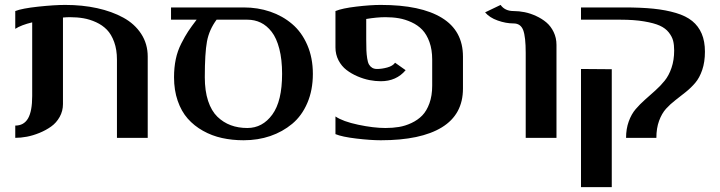

<svg xmlns="http://www.w3.org/2000/svg" viewBox="-20 -560 2927 780"><path d="M42 -515.1Q69.3 -525.9 135.3 -533Q201.2 -540 245.1 -540Q314.5 -540 374.5 -526.9Q434.6 -513.7 480.7 -488.5Q526.9 -463.4 553.5 -422.6Q580.1 -381.8 580.1 -330.1V0H455.1V-317.9Q455.1 -358.4 443.8 -389.4Q432.6 -420.4 414.3 -439.2Q396 -458 370.4 -469.7Q344.7 -481.4 319.1 -485.8Q293.5 -490.2 264.2 -490.2Q250.5 -490.2 235.8 -488.8V-137.2Q235.8 -108.9 222.4 -85Q209 -61 187.7 -45.9Q166.5 -30.8 140.1 -20Q113.8 -9.3 88.9 -4.6Q64 0 42 0V-49.8Q77.1 -49.8 94 -79.1Q110.8 -108.4 110.8 -169.9V-469.2Q66.4 -458.5 42 -442.9Z M674.8 -529.8H969.7Q1027.3 -529.8 1077.6 -512.7Q1127.9 -495.6 1166.7 -462.6Q1205.6 -429.7 1228.3 -377.4Q1251 -325.2 1251 -259.8Q1251 -193.8 1228.5 -141.6Q1206.1 -89.4 1167 -56.9Q1127.9 -24.4 1077.9 -7.3Q1027.8 9.8 969.7 9.8Q923.3 9.8 882.1 0.7Q840.8 -8.3 804.7 -28.6Q768.6 -48.8 742.7 -78.1Q716.8 -107.4 701.9 -150.4Q687 -193.4 687 -246.1Q687 -285.6 694.1 -319.6Q701.2 -353.5 716.6 -383.5Q731.9 -413.6 744.4 -432.4Q756.8 -451.2 778.8 -480H674.8ZM859.9 -480Q829.6 -439 820.8 -391.4Q812 -343.8 812 -246.1Q812 -190.9 825.4 -150.1Q838.9 -109.4 863 -85.9Q887.2 -62.5 917.5 -51.3Q947.8 -40 984.9 -40Q1046.4 -40 1086.2 -94.5Q1126 -148.9 1126 -259.8Q1126 -318.4 1114.7 -361.8Q1103.5 -405.3 1083.7 -430.7Q1064 -456.1 1039.3 -468Q1014.6 -480 984.9 -480Z M1860.8 -330.1V-200.2Q1860.8 -95.2 1775.1 -42.7Q1689.5 9.8 1526.9 9.8Q1485.4 9.8 1427.7 2.9Q1370.1 -3.9 1342.8 -15.1V-86.9Q1373 -66.4 1435.5 -53.2Q1498 -40 1545.9 -40Q1575.2 -40 1600.6 -44.2Q1626 -48.3 1651.6 -60.3Q1677.2 -72.3 1695.3 -90.8Q1713.4 -109.4 1724.6 -140.4Q1735.8 -171.4 1735.8 -211.9V-317.9Q1735.8 -358.4 1724.6 -389.4Q1713.4 -420.4 1695.3 -439.2Q1677.2 -458 1651.6 -469.7Q1626 -481.4 1600.6 -485.8Q1575.2 -490.2 1545.9 -490.2Q1511.2 -490.2 1467.8 -482.9V-399.9Q1467.8 -372.6 1468.5 -355.7Q1469.2 -338.9 1471.7 -322.8Q1474.1 -306.6 1479 -298.1Q1483.9 -289.6 1491.9 -284.7Q1500 -279.8 1511.7 -279.8Q1531.2 -279.8 1553.5 -285.9Q1575.7 -292 1585 -305.2L1627.9 -274.9Q1590.3 -230 1526.9 -230Q1504.9 -230 1481 -234.6Q1457 -239.3 1432.1 -250Q1407.2 -260.7 1387.5 -275.9Q1367.7 -291 1355.2 -314.9Q1342.8 -338.9 1342.8 -367.2V-515.1Q1370.1 -526.4 1427.7 -533.2Q1485.4 -540 1526.9 -540Q1689.5 -540 1775.1 -487.5Q1860.8 -435.1 1860.8 -330.1Z M2066.4 -464.8Q2035.2 -464.8 2002 -476.6Q1968.8 -488.3 1950.7 -509.8L2013.7 -540Q2031.2 -515.1 2066.4 -515.1Q2088.4 -515.1 2111.3 -510.5Q2134.3 -505.9 2157.7 -495.1Q2181.2 -484.4 2199.5 -469Q2217.8 -453.6 2229.2 -429.9Q2240.7 -406.2 2240.7 -377.9V0H2115.7V-345.2Q2115.7 -410.2 2105.5 -437.5Q2095.2 -464.8 2066.4 -464.8Z M2465.3 -278.8V200.2H2340.3V-279.8ZM2340.3 -529.8H2514.6Q2584 -529.8 2634.5 -524.7Q2685.1 -519.5 2726.1 -507.3Q2767.1 -495.1 2792.2 -474.6Q2817.4 -454.1 2830.6 -423.3Q2843.8 -392.6 2843.8 -350.1Q2843.8 -308.1 2832.8 -275.9Q2821.8 -243.7 2804.4 -223.4Q2787.1 -203.1 2766.1 -186.3Q2745.1 -169.4 2724.1 -153.3Q2703.1 -137.2 2685.8 -118.2Q2668.5 -99.1 2657.5 -69.1Q2646.5 -39.1 2646.5 0H2523.4Q2523.4 -36.6 2534.2 -66.4Q2544.9 -96.2 2562.3 -116.5Q2579.6 -136.7 2600.3 -155Q2621.1 -173.3 2641.8 -191.9Q2662.6 -210.4 2679.9 -231.7Q2697.3 -252.9 2708 -284.4Q2718.8 -315.9 2718.8 -355Q2718.8 -377.4 2714.6 -394.3Q2710.4 -411.1 2697 -428.2Q2683.6 -445.3 2660.4 -455.8Q2637.2 -466.3 2596.7 -473.1Q2556.2 -480 2500.5 -480H2340.3Z"/></svg>

Font: Pfennig
Style: Bold
Weight: 700
Version: Version 20120410 ; ttfautohint (v0.8)